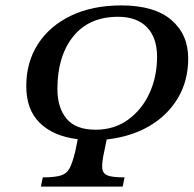

<svg xmlns="http://www.w3.org/2000/svg" viewBox="-20 -689 718 709"><path d="M433 0H131L138 -34Q182 -34 204.5 -41Q227 -48 237.5 -68.5Q248 -89 258 -130L267 -175Q177 -186 127 -235Q77 -284 77 -371Q77 -459 120 -526Q163 -593 242 -631Q321 -669 428 -669Q550 -669 612.5 -615.5Q675 -562 675 -473Q675 -391 637 -327Q599 -263 531.5 -223.5Q464 -184 374 -174L365 -130Q356 -90 357.5 -69Q359 -48 377.5 -41Q396 -34 440 -34ZM333 -210Q402 -210 453 -247Q504 -284 532 -345Q560 -406 560 -479Q560 -550 522.5 -588.5Q485 -627 416 -627Q309 -627 250.5 -554.5Q192 -482 192 -361Q192 -291 226 -250.5Q260 -210 333 -210Z"/></svg>

Font: STIX Two Text Medium
Style: Italic
Weight: 500
Italic angle: -12°
Designer: Ross Mills, John Hudson & Paul Hanslow, Tiro Typeworks Ltd; with prior portions MicroPress Inc. and Coen Hoffman, Elsevi
Foundry: Tiro Typeworks Ltd
Version: Version 2.13 b171